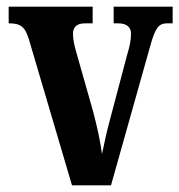

<svg xmlns="http://www.w3.org/2000/svg" viewBox="-20 -556 538 576"><path d="M67 -437 196 0H313L429 -412C445 -471 455 -486 481 -486H498V-536H321V-486H334C361 -486 373 -474 373 -455C373 -434 369 -417 361 -390L311 -201C299 -159 292 -120 286 -94C282 -126 272 -174 260 -219L207 -406C203 -421 199 -437 199 -454C199 -474 209 -486 236 -486H258V-536H6V-486C41 -486 55 -477 67 -437Z"/></svg>

Font: Noto Serif Lao ExtraCondensed
Style: Bold
Weight: 700
Width: 2
Designer: Monotype Design Team
Foundry: Monotype Imaging Inc.
Version: Version 2.003